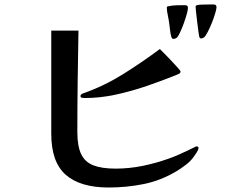

<svg xmlns="http://www.w3.org/2000/svg" viewBox="-20 -822 1040 854"><path d="M863 -164Q863 -171 853 -171Q852 -171 843.5 -166.5Q835 -162 826 -158Q817 -154 816 -153Q795 -143 773.5 -133.5Q752 -124 729 -116Q673 -96 613.5 -84Q554 -72 494 -72Q433 -72 395.5 -86.5Q358 -101 341 -136.5Q324 -172 324 -235Q324 -348 325.5 -460.5Q327 -573 329 -686H208V-227Q208 -101 272.5 -44.5Q337 12 463 12Q544 12 620 -3.5Q696 -19 766 -61Q786 -73 808.5 -90.5Q831 -108 844 -128Q848 -133 855.5 -145Q863 -157 863 -164ZM783 -504Q783 -507 770.5 -521Q758 -535 741 -553Q724 -571 709.5 -585.5Q695 -600 691 -604Q612 -545 528 -492.5Q444 -440 351 -407Q347 -406 342.5 -403Q338 -400 338 -395Q338 -388 345 -387Q352 -386 357 -386Q425 -386 494.5 -401Q564 -416 632.5 -439.5Q701 -463 763 -488Q768 -490 775.5 -493.5Q783 -497 783 -504ZM816 -787Q816 -799 803 -799Q785 -799 765.5 -798.5Q746 -798 728 -794Q722 -794 722 -788Q722 -775 726 -756.5Q730 -738 732 -724Q734 -710 736 -691Q738 -672 742 -658Q744 -654 745.5 -651.5Q747 -649 752 -649Q759 -649 766 -654Q772 -659 780.5 -677Q789 -695 797 -717Q805 -739 810.5 -758.5Q816 -778 816 -787ZM943 -790Q943 -802 931 -802Q923 -802 908 -802Q893 -802 878 -801.5Q863 -801 856 -799Q850 -797 850 -792Q850 -788 852 -768.5Q854 -749 857 -725Q860 -701 862.5 -682Q865 -663 866 -660Q868 -651 874 -651Q881 -651 888 -656Q894 -661 903.5 -679Q913 -697 922 -719.5Q931 -742 937 -762Q943 -782 943 -790Z"/></svg>

Font: UoqMunThenKhung
Style: Regular
Weight: 400
Designer: Font-Kai, 金井和夫, 宇文滿月
Foundry: Kazuo Kanai, Moonlit Owen
Version: Version 1.197